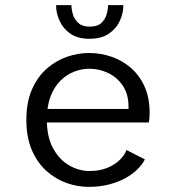

<svg xmlns="http://www.w3.org/2000/svg" viewBox="-20 -719 690 750"><path d="M326 11Q283 11 240 -4.2Q197 -19.5 161.5 -51.2Q126 -83 104.5 -132.5Q83 -182 83 -251Q83 -320 104.8 -369.5Q126.5 -419 162.2 -450.5Q198 -482 241.2 -497Q284.5 -512 328 -512Q373.5 -512 416 -497.2Q458.5 -482.5 492 -453.2Q525.5 -424 545 -380.2Q564.5 -336.5 564.5 -278.5Q564.5 -270 563.8 -259Q563 -248 561.5 -240.5H144V-293.5H482Q482 -297 482 -298.2Q482 -299.5 482 -303Q482 -350 460.5 -383Q439 -416 403.8 -433.2Q368.5 -450.5 328.5 -450.5Q300 -450.5 270.8 -439.5Q241.5 -428.5 217 -404.8Q192.5 -381 177.8 -343Q163 -305 163 -251.5Q163 -184.5 187.2 -140Q211.5 -95.5 249.8 -73.2Q288 -51 329.5 -51Q369.5 -51 399.5 -63.5Q429.5 -76 448.5 -95Q467.5 -114 474 -133L546 -96.5Q536 -76.5 516.5 -57.2Q497 -38 469 -22.8Q441 -7.5 405 1.8Q369 11 326 11ZM329.5 -567.5Q284 -567.5 255.2 -587.2Q226.5 -607 212.8 -637.5Q199 -668 199 -699H259Q259 -682.5 264.8 -663Q270.5 -643.5 286 -629.2Q301.5 -615 330.5 -615Q360.5 -615 375.8 -629.2Q391 -643.5 396.5 -663Q402 -682.5 402 -699H462Q462 -668 448 -637.5Q434 -607 404.8 -587.2Q375.5 -567.5 329.5 -567.5Z"/></svg>

Font: Trispace Thin Light
Style: Regular
Weight: 300
Version: Version 1.210